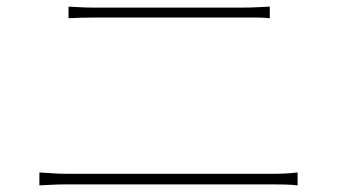

<svg xmlns="http://www.w3.org/2000/svg" viewBox="-20 -643 1040 580"><path d="M187 -623Q207 -622 225 -621Q243 -620 266 -620Q277 -620 310 -620Q343 -620 389 -620Q435 -620 485.5 -620Q536 -620 582.5 -620Q629 -620 663 -620Q697 -620 709 -620Q733 -620 754.5 -621Q776 -622 795 -623V-588Q776 -590 754 -590Q732 -590 709 -590Q698 -590 664 -590Q630 -590 583.5 -590Q537 -590 486 -590Q435 -590 389 -590Q343 -590 310 -590Q277 -590 266 -590Q243 -590 225 -589.5Q207 -589 187 -588ZM99 -122Q121 -121 139.5 -119.5Q158 -118 183 -118Q194 -118 230.5 -118Q267 -118 320 -118Q373 -118 434 -118Q495 -118 556 -118Q617 -118 669.5 -118Q722 -118 759 -118Q796 -118 807 -118Q827 -118 844 -119Q861 -120 879 -122V-83Q861 -85 843 -85.5Q825 -86 807 -86Q796 -86 759 -86Q722 -86 669.5 -86Q617 -86 556 -86Q495 -86 434 -86Q373 -86 320 -86Q267 -86 230.5 -86Q194 -86 183 -86Q158 -86 139.5 -85Q121 -84 99 -83Z"/></svg>

Font: Noto Sans SC Thin
Style: Regular
Weight: 100
Designer: Ryoko NISHIZUKA 西塚涼子 (kana, bopomofo & ideographs); Paul D. Hunt (Latin, Greek & Cyrillic); Sandoll Communications 산돌커뮤니
Foundry: Adobe
Version: Version 2.004-H2;hotconv 1.0.118;makeotfexe 2.5.65603